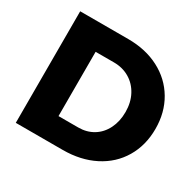

<svg xmlns="http://www.w3.org/2000/svg" viewBox="-151 -873 1069 1045"><g transform="rotate(30 383.0 -350.5)"><path d="M743 -351Q743 -248 695.5 -168Q648 -88 561.5 -44Q475 0 363 0H68V-701H370Q480 -701 564.5 -657Q649 -613 696 -533.5Q743 -454 743 -351ZM556 -349Q556 -409 531.5 -455Q507 -501 464 -526.5Q421 -552 366 -552H251V-148H375Q428 -148 469 -173Q510 -198 533 -244Q556 -290 556 -349Z"/></g></svg>

Font: Montserrat V1
Style: Bold
Weight: 700
Designer: Julieta Ulanovsky
Foundry: Julieta Ulanovsky
Version: Version 6.001